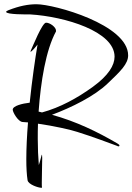

<svg xmlns="http://www.w3.org/2000/svg" viewBox="-20 -812 624 905"><path d="M174 73C177 73 178 73 178 72C177 69 177 60 177 49C177 16 179 -42 179 -67C179 -78 178 -83 177 -83C176 -83 170 -54 163 -34C160 -70 158 -113 158 -157C158 -180 158 -205 159 -229C231 -219 316 -200 345 -190C422 -166 497 -137 533 -124C534 -123 536 -122 538 -122C541 -122 543 -123 543 -126C543 -129 540 -132 533 -136C437 -192 340 -239 225 -271C316 -305 425 -358 489 -420C548 -476 584 -511 584 -551C584 -696 236 -792 152 -792C113 -792 71 -784 20 -764C13 -761 9 -759 9 -756C9 -743 107 -744 123 -744C286 -734 520 -664 520 -545C520 -504 491 -456 418 -403C345 -350 263 -305 178 -282L162 -286C172 -427 196 -576 244 -664V-667C244 -676 238 -684 227 -693C216 -701 206 -705 197 -705C179 -705 135 -595 124 -571V-568C128 -568 142 -583 157 -602C146 -537 131 -435 120 -328C85 -324 40 -313 40 -295C40 -283 65 -239 86 -237L112 -235C107 -174 104 -112 104 -61C104 -21 106 12 110 38C114 58 161 73 174 73Z"/></svg>

Font: Comforter
Style: Regular
Weight: 400
Designer: Robert E. Leuschke
Foundry: Robert E. Leuschke
Version: Version 1.013; ttfautohint (v1.8.3)